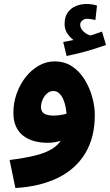

<svg xmlns="http://www.w3.org/2000/svg" viewBox="-20 -710 550 960"><path d="M57 230 28 90Q99 81 152 68.5Q205 56 241 34Q277 12 295 -26.5Q313 -65 313 -126Q313 -148 309 -170.5Q305 -193 297 -212Q289 -231 276.5 -243Q264 -255 247 -255Q229 -255 215 -242.5Q201 -230 193 -211.5Q185 -193 185 -174Q185 -160 192 -150.5Q199 -141 213 -136.5Q227 -132 248 -132Q272 -132 297.5 -137.5Q323 -143 344 -153L348 -44Q324 -25 293 -10.5Q262 4 218 4Q182 4 151 -4.5Q120 -13 96.5 -31Q73 -49 60 -77.5Q47 -106 47 -146Q47 -195 63 -241Q79 -287 107.5 -323.5Q136 -360 173.5 -381.5Q211 -403 253 -403Q303 -403 340.5 -378Q378 -353 403 -312.5Q428 -272 441 -225Q454 -178 454 -135Q454 -22 406 57Q358 136 269 179.5Q180 223 57 230ZM313 -430 296 -500Q331 -506 348.5 -510Q366 -514 386 -519L376 -494Q350 -503 326.5 -529.5Q303 -556 303 -590Q303 -626 319 -648Q335 -670 360 -680Q385 -690 412 -690Q427 -690 440.5 -688Q454 -686 465 -682L457 -610Q447 -612 437 -614Q427 -616 415 -616Q402 -616 391.5 -607.5Q381 -599 381 -587Q381 -570 393 -557Q405 -544 421.5 -536.5Q438 -529 449 -528L394 -522Q421 -529 445 -536.5Q469 -544 490 -552L510 -485Q485 -476 451.5 -465.5Q418 -455 382.5 -446Q347 -437 313 -430Z"/></svg>

Font: Noto Sans
Style: Bold
Weight: 700
Designer: Monotype Design Team
Foundry: Monotype Imaging Inc.
Version: Version 2.000;GOOG;noto-source:20170915:90ef993387c0; ttfaut